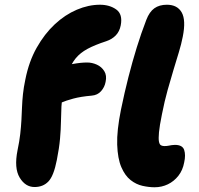

<svg xmlns="http://www.w3.org/2000/svg" viewBox="-20 -780 840 811"><path d="M126 10Q87 10 63 -30Q39 -70 54 -145Q62 -183 65.5 -214Q69 -245 70.5 -273Q72 -301 73 -327.5Q74 -354 77 -382.5Q80 -411 87 -444Q102 -520 135 -578.5Q168 -637 211.5 -677.5Q255 -718 304.5 -739Q354 -760 402 -760Q443 -760 471 -740Q499 -720 490 -673Q485 -647 469 -630.5Q453 -614 429 -606Q380 -590 349.5 -573.5Q319 -557 300 -534Q281 -511 269.5 -477Q258 -443 247 -390Q241 -360 239.5 -330Q238 -300 237.5 -266.5Q237 -233 233.5 -193.5Q230 -154 220 -104Q207 -37 184.5 -13.5Q162 10 126 10ZM178 -324Q146 -324 125 -341.5Q104 -359 109 -387Q117 -422 143 -448.5Q169 -475 206 -488Q251 -503 286 -509.5Q321 -516 348 -516Q369 -516 389 -507Q409 -498 420.5 -479.5Q432 -461 426 -434Q422 -412 407 -395Q392 -378 367 -376Q321 -372 289.5 -363.5Q258 -355 237.5 -346Q217 -337 203 -330.5Q189 -324 178 -324ZM633 11Q609 11 582 5Q555 -1 531.5 -19.5Q508 -38 492.5 -74Q477 -110 475 -169Q473 -228 491 -317Q506 -390 522.5 -454.5Q539 -519 557.5 -579Q576 -639 598 -696Q611 -730 632 -745Q653 -760 685 -760Q729 -760 747.5 -727.5Q766 -695 752 -625Q746 -594 735.5 -559.5Q725 -525 713 -485.5Q701 -446 688 -399.5Q675 -353 664 -297Q654 -248 651.5 -221Q649 -194 651.5 -181.5Q654 -169 660.5 -166Q667 -163 674 -163Q684 -163 691.5 -164.5Q699 -166 705.5 -167Q712 -168 719 -168Q751 -168 758 -146.5Q765 -125 758 -94Q752 -61 733.5 -37.5Q715 -14 689 -1.5Q663 11 633 11Z"/></svg>

Font: Shantell Sans ExtraBold
Style: Italic
Weight: 800
Italic angle: -11°
Designer: Stephen Nixon, Anya Danilova, Shantell Martin
Foundry: Arrow Type
Version: Version 1.011;[c5ecc13dd]